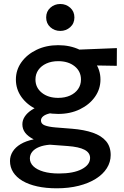

<svg xmlns="http://www.w3.org/2000/svg" viewBox="-20 -742 638 986"><path d="M271.3 225Q215.8 225 171.5 215.2Q127.1 205.4 95.8 187Q64.5 168.6 47.9 142.7Q31.3 116.8 31.3 84.8Q31.3 58.9 45.2 36.6Q59.1 14.2 86.2 -2Q113.4 -18.2 153.1 -26.4Q123.6 -41.4 109.3 -60.3Q94.9 -79.2 94.9 -103.8Q94.9 -125 107.3 -143.6Q119.6 -162.2 142.3 -177.1Q165 -192 196 -201.4Q227.1 -210.8 264.3 -212.5L288.6 -164.6Q257.7 -164.8 235.7 -159.7Q213.8 -154.6 202.1 -145.2Q190.4 -135.8 190.4 -122.9Q190.4 -105.8 209.9 -98.2Q229.4 -90.6 265.2 -87.6L349.8 -80.9Q412.4 -75.8 456.8 -60.4Q501.2 -44.9 524.8 -16.9Q548.4 11.1 548.4 54.1Q548.4 90.4 528.6 121.8Q508.8 153.1 472.1 176.1Q435.4 199.2 384.4 212.1Q333.5 225 271.3 225ZM282.7 149Q357.2 149 399.9 126.7Q442.6 104.3 442.6 69.2Q442.6 42.1 414 27.1Q385.5 12.1 327.2 7.9L236.2 1.1Q203.8 3.6 180.7 13Q157.6 22.4 145.5 37.5Q133.4 52.6 133.4 71.6Q133.4 94.6 151.5 112Q169.6 129.4 203 139.2Q236.4 149 282.7 149ZM278.9 -156.9Q216.8 -156.9 167.7 -180.4Q118.6 -203.9 90.1 -243.9Q61.6 -283.9 61.6 -333.6Q61.6 -382.8 90.2 -422.8Q118.9 -462.8 168.2 -486.4Q217.4 -510 278.9 -510Q340.3 -510 389.4 -486.5Q438.6 -463 467.2 -423.1Q495.9 -383.2 495.9 -333.6Q495.9 -284.4 467.4 -244.3Q438.9 -204.2 389.9 -180.6Q340.9 -156.9 278.9 -156.9ZM278.9 -239.4Q313.2 -239.4 339.6 -251.2Q365.9 -263.1 380.9 -284.4Q395.8 -305.7 395.8 -333.6Q395.8 -375.7 363.2 -401.8Q330.6 -427.9 278.9 -427.9Q244.5 -427.9 218.1 -415.8Q191.8 -403.8 176.9 -382.7Q162.1 -361.6 162.1 -333.6Q162.1 -291.9 194.8 -265.6Q227.4 -239.4 278.9 -239.4ZM356.2 -407.8 315.2 -484.4 580.3 -495 579.7 -404ZM289.6 -583.2Q259.9 -583.2 238.5 -602.4Q217.1 -621.6 217.1 -652.4Q217.1 -683.1 238.5 -702.3Q259.9 -721.5 289.6 -721.5Q319.2 -721.5 340.6 -702.3Q362.1 -683.1 362.1 -652.4Q362.1 -621.6 340.6 -602.4Q319.2 -583.2 289.6 -583.2Z"/></svg>

Font: Geologica Thin
Style: Regular
Weight: 100
Version: Version 1.010;gftools[0.9.28]